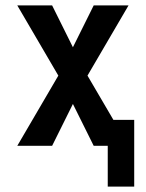

<svg xmlns="http://www.w3.org/2000/svg" viewBox="-20 -540 540 711"><path d="M379 151V0H327L250 -155L173 0H44L196 -260L44 -520H173L250 -365L327 -520H456L304 -260L400 -96H477V151Z"/></svg>

Font: Iosevka Fixed
Style: Bold
Weight: 700
Monospace: yes
Designer: Belleve Invis
Foundry: Belleve Invis
Version: Version 32.3.0